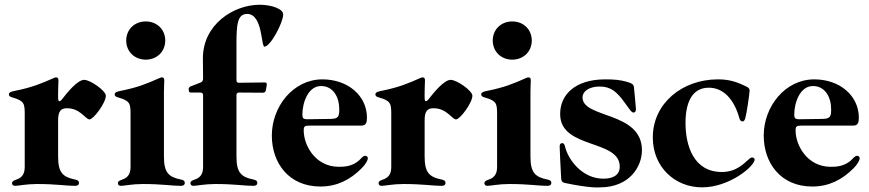

<svg xmlns="http://www.w3.org/2000/svg" viewBox="-20 -783 3696 817"><path d="M44 7.8C56.8 7.8 93 0 137.1 0C219.8 0 260.7 7.8 299 7.8C306.1 7.8 316.1 6 316.1 -5C316.1 -12.8 311.4 -16.7 299 -19.2C246.1 -29.8 227.3 -49.7 227.3 -117.2V-271.3C227.3 -312.5 240.8 -322.4 265.6 -322.4C321.7 -322.4 343.8 -274.9 360.8 -274.9C377.8 -274.9 430.4 -345.2 430.4 -375.7C430.4 -397 364.3 -443.2 338.1 -443.2C309.7 -443.2 265.6 -388.5 245.7 -362.9C240.1 -355.1 235.8 -352.3 233 -352.3C225.9 -352.3 227.3 -365.1 227.3 -391.3C227.3 -409.1 228.7 -433.2 228.7 -441.1C228.7 -449.9 225.5 -453.8 218.8 -453.8C215.2 -453.8 213.8 -453.1 208.8 -451C152 -426.1 118.6 -411.9 46.2 -397C28.4 -393.5 17.8 -390.6 17.8 -381.4C17.8 -373.6 23.1 -371.1 34.1 -367.9C83.8 -353.7 85.2 -341.6 85.2 -294.7V-75.3C85.2 -52.9 82 -28.4 46.9 -17.8C35.2 -13.8 31.2 -9.6 31.2 -3.6C31.2 3.6 36.6 7.8 44 7.8Z M494.3 7.8C507.1 7.8 543.3 0 587.4 0C670.1 0 710.9 7.8 749.3 7.8C756.4 7.8 766.3 6 766.3 -5C766.3 -12.8 761.7 -16.7 749.3 -19.2C696.4 -29.8 677.6 -49.7 677.6 -117.2V-391.3C677.6 -409.1 679 -433.2 679 -441.1C679 -449.9 675.8 -453.8 669 -453.8C665.5 -453.8 664.1 -453.1 659.1 -451C602.3 -426.1 568.9 -411.9 496.4 -397C478.7 -393.5 468 -390.6 468 -381.4C468 -373.6 473.4 -371.1 484.4 -367.9C534.1 -353.7 535.5 -341.6 535.5 -294.7V-75.3C535.5 -52.9 532.3 -28.4 497.2 -17.8C485.4 -13.8 481.5 -9.6 481.5 -3.6C481.5 3.6 486.9 7.8 494.3 7.8ZM517 -610.8C517.4 -562.1 553.3 -529.5 600.1 -529.1C647 -529.5 682.9 -562.1 683.2 -610.8C682.9 -658.4 647 -691.8 600.1 -691.8C553.3 -691.8 517.4 -658.4 517 -610.8Z M844.1 -377.8V-75.3C844.1 -52.9 840.9 -28.4 805.8 -17.8C794 -13.8 790.1 -9.6 790.1 -3.6C790.1 3.6 795.5 7.8 802.9 7.8C815.7 7.8 851.9 0 896 0C978.7 0 1019.5 7.8 1057.9 7.8C1065 7.8 1074.9 6 1074.9 -5C1074.9 -12.8 1070.3 -16.7 1057.9 -19.2C1005 -29.8 986.2 -49.7 986.2 -117.2V-377.8C986.5 -386 989.3 -388.8 997.5 -389.2L1098.4 -388.5C1106.5 -388.8 1109.7 -391.7 1111.5 -399.9L1115.1 -421.2C1116.1 -429.3 1113.6 -432.2 1105.5 -432.2L997.5 -430.8C989.3 -430.8 986.5 -433.6 986.2 -441.8V-596.6C986.2 -678.3 990.1 -723.7 1031.6 -723.7C1098.7 -723.7 1090.2 -584.5 1105.5 -584.5C1130.7 -584.5 1185 -686.8 1185 -721.6C1185 -745.7 1134.2 -762.8 1084.9 -762.8C974.4 -762.8 842.3 -679 843.4 -533.4L844.1 -447.4C843.7 -439.3 840.9 -435.4 833.5 -431.8L791.5 -415.5C784.1 -411.9 782 -408 783 -400.2L783.7 -396.3C784.8 -390.6 786.2 -389.2 794.4 -389.2H832.7C840.9 -388.8 843.7 -386 844.1 -377.8Z M1343.4 10.7C1413 10.7 1469.1 -17 1518.8 -66.8C1535.9 -83.8 1545.1 -100.9 1545.1 -109.4C1545.1 -115.1 1541.5 -120 1533.7 -120C1524.5 -120 1517.4 -109 1507.5 -100.1C1479 -75.3 1447.1 -73.2 1422.2 -73.2C1320 -73.2 1272.4 -166.9 1272.4 -227.3C1272.4 -245.7 1275.6 -248.6 1300.1 -248.6H1518.1C1537.3 -248.6 1541.5 -261.4 1541.5 -282C1541.5 -375.7 1460.6 -445.3 1351.9 -445.3C1227.6 -445.3 1136.7 -329.5 1136.7 -206C1136.7 -91.6 1207 10.7 1343.4 10.7ZM1266.7 -295.5C1266.7 -344.5 1290.1 -416.9 1346.2 -416.9C1397.4 -416.9 1423.7 -370.7 1423.7 -317.5C1423.7 -286.9 1419.4 -277.7 1387.4 -277C1352.6 -276.3 1321.7 -275.9 1290.1 -275.6C1269.2 -274.9 1266.7 -281.6 1266.7 -295.5Z M1603.7 7.8C1616.5 7.8 1652.7 0 1696.7 0C1779.5 0 1820.3 7.8 1858.7 7.8C1865.8 7.8 1875.7 6 1875.7 -5C1875.7 -12.8 1871.1 -16.7 1858.7 -19.2C1805.8 -29.8 1786.9 -49.7 1786.9 -117.2V-271.3C1786.9 -312.5 1800.4 -322.4 1825.3 -322.4C1881.4 -322.4 1903.4 -274.9 1920.5 -274.9C1937.5 -274.9 1990.1 -345.2 1990.1 -375.7C1990.1 -397 1924 -443.2 1897.7 -443.2C1869.3 -443.2 1825.3 -388.5 1805.4 -362.9C1799.7 -355.1 1795.5 -352.3 1792.6 -352.3C1785.5 -352.3 1786.9 -365.1 1786.9 -391.3C1786.9 -409.1 1788.4 -433.2 1788.4 -441.1C1788.4 -449.9 1785.2 -453.8 1778.4 -453.8C1774.9 -453.8 1773.4 -453.1 1768.5 -451C1711.6 -426.1 1678.3 -411.9 1605.8 -397C1588.1 -393.5 1577.4 -390.6 1577.4 -381.4C1577.4 -373.6 1582.7 -371.1 1593.7 -367.9C1643.5 -353.7 1644.9 -341.6 1644.9 -294.7V-75.3C1644.9 -52.9 1641.7 -28.4 1606.5 -17.8C1594.8 -13.8 1590.9 -9.6 1590.9 -3.6C1590.9 3.6 1596.2 7.8 1603.7 7.8Z M2054 7.8C2066.8 7.8 2103 0 2147 0C2229.8 0 2270.6 7.8 2308.9 7.8C2316.1 7.8 2326 6 2326 -5C2326 -12.8 2321.4 -16.7 2308.9 -19.2C2256 -29.8 2237.2 -49.7 2237.2 -117.2V-391.3C2237.2 -409.1 2238.6 -433.2 2238.6 -441.1C2238.6 -449.9 2235.4 -453.8 2228.7 -453.8C2225.1 -453.8 2223.7 -453.1 2218.8 -451C2161.9 -426.1 2128.6 -411.9 2056.1 -397C2038.4 -393.5 2027.7 -390.6 2027.7 -381.4C2027.7 -373.6 2033 -371.1 2044 -367.9C2093.8 -353.7 2095.2 -341.6 2095.2 -294.7V-75.3C2095.2 -52.9 2092 -28.4 2056.8 -17.8C2045.1 -13.8 2041.2 -9.6 2041.2 -3.6C2041.2 3.6 2046.5 7.8 2054 7.8ZM2076.7 -610.8C2077.1 -562.1 2112.9 -529.5 2159.8 -529.1C2206.7 -529.5 2242.5 -562.1 2242.9 -610.8C2242.5 -658.4 2206.7 -691.8 2159.8 -691.8C2112.9 -691.8 2077.1 -658.4 2076.7 -610.8Z M2645.6 -435.4C2617.9 -443.2 2593 -445.3 2555.4 -445.3C2427.6 -445.3 2361.5 -380 2363.6 -294C2367.5 -148.4 2617.2 -190.3 2617.2 -73.9C2617.2 -38.4 2589.5 -22.7 2547.6 -22.7C2457.4 -22.7 2397.7 -103 2384.2 -159.8C2382.1 -169 2378.6 -174 2372.2 -174C2364.3 -174 2361.5 -167.6 2361.5 -159.8C2361.5 -148.4 2365.1 -72.4 2367.9 -23.4C2368.6 -9.9 2376.4 -5.7 2384.2 -4.3C2496.4 19.2 2530.5 14.2 2533.4 14.2C2658.4 14.2 2711.6 -73.9 2711.6 -143.5C2711.6 -310.4 2458.8 -277.7 2458.8 -368.6C2458.8 -394.2 2486.5 -414.8 2532 -414.8C2579.5 -414.8 2605.1 -392 2638.5 -345.9C2661.2 -314.6 2667.6 -304 2676.1 -304C2680.4 -304 2686.1 -307.2 2686.1 -318.2C2686.1 -325.3 2680.4 -381.4 2677.6 -411.9C2676.1 -425.4 2665.5 -429.7 2645.6 -435.4Z M2967.3 14.2C3085.2 14.2 3191.1 -76.7 3191.1 -103.7C3191.1 -112.2 3181.8 -112.9 3179.7 -112.9C3176.1 -112.9 3171.9 -110.1 3166.9 -105.8C3147 -88.8 3114.3 -51.1 3051.8 -51.1C2929.7 -51.1 2897 -166.2 2897 -259.9C2897 -341.6 2921.9 -409.1 2995 -409.8C3056.8 -410.5 3103.7 -362.2 3126.4 -279.1C3128.6 -271.3 3132.8 -266.3 3139.9 -266.3C3143.5 -266.3 3147.7 -267.8 3151.3 -279.8C3157 -298.3 3169.7 -385.7 3169.7 -397.7C3169.7 -407.7 3161.2 -411.9 3158.4 -413.4C3115.8 -434.7 3083.8 -445.3 3034.8 -445.3C2882.8 -445.3 2757.8 -343 2757.8 -198.2C2757.8 -71.7 2852.3 14.2 2967.3 14.2Z M3436.4 10.7C3506 10.7 3562.1 -17 3611.9 -66.8C3628.9 -83.8 3638.1 -100.9 3638.1 -109.4C3638.1 -115.1 3634.6 -120 3626.8 -120C3617.5 -120 3610.4 -109 3600.5 -100.1C3572.1 -75.3 3540.1 -73.2 3515.3 -73.2C3413 -73.2 3365.4 -166.9 3365.4 -227.3C3365.4 -245.7 3368.6 -248.6 3393.1 -248.6H3611.2C3630.3 -248.6 3634.6 -261.4 3634.6 -282C3634.6 -375.7 3553.6 -445.3 3445 -445.3C3320.7 -445.3 3229.8 -329.5 3229.8 -206C3229.8 -91.6 3300.1 10.7 3436.4 10.7ZM3359.7 -295.5C3359.7 -344.5 3383.2 -416.9 3439.3 -416.9C3490.4 -416.9 3516.7 -370.7 3516.7 -317.5C3516.7 -286.9 3512.4 -277.7 3480.5 -277C3445.7 -276.3 3414.8 -275.9 3383.2 -275.6C3362.2 -274.9 3359.7 -281.6 3359.7 -295.5Z"/></svg>

Font: Margiela Serif
Style: Bold
Weight: 700
Designer: Andreas Faust, Stefan Endress
Version: Version 1.002;FEAKit 1.0